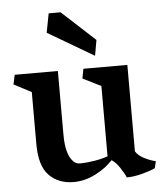

<svg xmlns="http://www.w3.org/2000/svg" viewBox="-52 -757 699 816"><g transform="rotate(-5 297.5 -349.0)"><path d="M10.7 -423.3 19.5 -463.9H203.6V-192.4Q203.6 -103 238.3 -73.2Q244.1 -68.4 250 -66.4Q255.9 -64.5 263.7 -64.5Q291 -64.5 325.2 -70.1Q359.4 -75.7 382.3 -84.5V-384.3L304.7 -422.9L312.5 -463.9H500V-95.2Q511.2 -76.2 538.1 -63Q564.9 -49.8 585 -45.9L578.1 -16.6Q558.1 -6.8 522.2 2.7Q486.3 12.2 456.1 12.2Q449.7 -3.9 432.6 -29.8Q415.5 -55.7 397.9 -66.4Q367.2 -33.2 322 -10.5Q276.9 12.2 230.5 12.2Q165.5 12.2 125.5 -28.3Q85.4 -68.8 85.4 -162.1V-384.3ZM170.4 -629.9 186 -711.4H236.8L378.4 -581.1L366.7 -514.6Z"/></g></svg>

Font: Vesper Libre Medium
Style: Regular
Weight: 500
Designer: Robert Keller & Kimya Gandhi
Foundry: Mota Italic
Version: Version 1.058